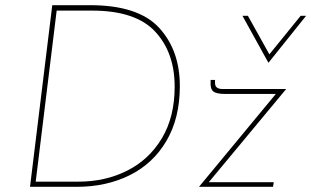

<svg xmlns="http://www.w3.org/2000/svg" viewBox="-20 -722 1203 742"><path d="M182 -702H328Q514 -702 594.5 -615Q675 -528 675 -389Q675 -266 623.5 -178Q572 -90 481.5 -45Q391 0 276 0H96ZM283 -20Q387 -20 471.5 -62.5Q556 -105 605.5 -187.5Q655 -270 655 -387Q655 -519 579.5 -600Q504 -681 336 -681H199L118 -20ZM787 -18H1038L1035 0H749L1046 -359H849Q816 -359 804 -369Q792 -379 794 -407V-413H811V-401Q811 -378 840 -378H1086ZM1163 -661 1018 -480H1017L917 -661H938L1021 -512L1142 -661Z"/></svg>

Font: Josefin Sans Thin
Style: Italic
Weight: 200
Italic angle: -7°
Designer: Santiago Orozco
Foundry: Typemade
Version: Version 2.000